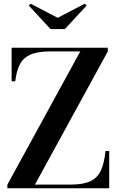

<svg xmlns="http://www.w3.org/2000/svg" viewBox="-20 -1005 646 1025"><path d="M19.5 0V-19.5L408.5 -730.5H248Q180 -730.5 141.5 -713Q103 -695.5 85.2 -660Q67.5 -624.5 61.5 -571H42V-750H555.5V-730.5L166.5 -19.5H356.5Q425 -19.5 463.2 -38Q501.5 -56.5 519.2 -96Q537 -135.5 543 -199H563V0ZM249.5 -850 133.5 -975.5 143.5 -985 288 -910 432 -985 442.5 -975.5 326.5 -850Z"/></svg>

Font: Bodoni Moda 11pt SemiBold
Style: Regular
Weight: 600
Designer: Owen Earl
Foundry: indestructible type
Version: Version 2.004